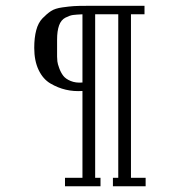

<svg xmlns="http://www.w3.org/2000/svg" viewBox="-20 -570 626 665"><path d="M433.6 -520.5V45.9H484.4V75.2H371.1V45.9H389.6V-520.5H309.6V45.9H328.1V75.2H205.1V45.9H265.6V-254.9Q235.4 -252.9 208 -259.3Q180.7 -265.6 154.8 -280.8Q128.9 -295.9 113.8 -327.6Q98.6 -359.4 98.6 -404.3Q98.6 -439.5 105.5 -465.3Q112.3 -491.2 127.4 -506.8Q142.6 -522.5 156.7 -531.7Q170.9 -541 195.8 -544.4Q220.7 -547.9 235.4 -548.8Q250 -549.8 278.3 -549.8H480.5V-520.5ZM265.6 -284.2V-520.5Q244.1 -519.5 232.9 -518.1Q221.7 -516.6 206.5 -508.8Q191.4 -501 184.6 -481.9Q177.7 -462.9 177.7 -432.6V-374Q177.7 -366.2 178.7 -357.4Q179.7 -348.6 185.1 -334Q190.4 -319.3 198.7 -308.1Q207 -296.9 224.6 -289.6Q242.2 -282.2 265.6 -284.2Z"/></svg>

Font: Thabit
Style: Regular
Weight: 500
Designer: Regenerated by Nadim Shaikli
Foundry: MAK Alagha
Version: 0.01